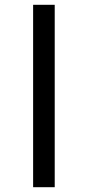

<svg xmlns="http://www.w3.org/2000/svg" viewBox="-20 -780 366 800"><path d="M118 0V-760H208V0Z"/></svg>

Font: Noto Serif ExtraCondensed Black
Style: Regular
Weight: 900
Width: 2
Designer: Monotype Design Team
Foundry: Monotype Imaging Inc.
Version: Version 2.015; ttfautohint (v1.8.4.7-5d5b)